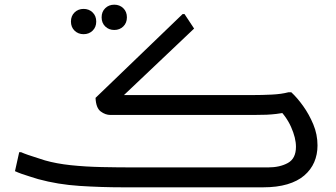

<svg xmlns="http://www.w3.org/2000/svg" viewBox="-20 -800 1436 820"><path d="M482 -368 466 -394H1060Q1099 -394 1140.5 -396Q1182 -398 1212 -406H1224Q1249 -383 1274.5 -347.5Q1300 -312 1318 -269Q1336 -226 1336 -179Q1336 -140 1322 -107.5Q1308 -75 1279.5 -50.5Q1251 -26 1207 -13Q1163 0 1104 0H504Q413 0 320 -6Q227 -12 143 -35Q124 -41 106 -46.5Q88 -52 72.5 -57.5Q57 -63 44 -69L62 -150H70Q81 -145 101 -138Q121 -131 141 -125Q161 -119 172 -115Q221 -101 282.5 -94.5Q344 -88 413.5 -86.5Q483 -85 552 -85H1125Q1175 -85 1209.5 -104Q1244 -123 1244 -173Q1244 -211 1223 -258Q1202 -305 1162 -342L1211 -322Q1181 -316 1160.5 -313.5Q1140 -311 1118 -310Q1096 -309 1060 -309H452Q430 -309 410 -324Q390 -339 388 -382L760 -740H768L809 -678ZM468 -672Q445 -672 429.5 -687Q414 -702 414 -726Q414 -750 429.5 -765Q445 -780 468 -780Q491 -780 506.5 -765Q522 -750 522 -726Q522 -702 506.5 -687Q491 -672 468 -672ZM337 -654Q314 -654 298.5 -669Q283 -684 283 -708Q283 -732 298.5 -747Q314 -762 337 -762Q360 -762 375.5 -747Q391 -732 391 -708Q391 -684 375.5 -669Q360 -654 337 -654Z"/></svg>

Font: Kufam
Style: Regular
Weight: 400
Designer: Wael Morcos, Artur Schmal
Foundry: Original Type
Version: Version 1.301; ttfautohint (v1.8.3)